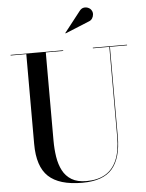

<svg xmlns="http://www.w3.org/2000/svg" viewBox="-64 -1034 834 1099"><g transform="rotate(-5 353.0 -484.0)"><path d="M687.5 -750V-746.5H589V-230Q589 -106.5 536.2 -45.8Q483.5 15 364 15Q231.5 15 170 -42.8Q108.5 -100.5 108.5 -230V-746.5H18.5V-750H320.5V-746.5H220.5V-240Q220.5 -190.5 227.5 -146Q234.5 -101.5 252.5 -67Q270.5 -32.5 303.5 -12.5Q336.5 7.5 389 7.5Q453.5 7.5 497.2 -18.2Q541 -44 563.2 -96.5Q585.5 -149 585.5 -230V-746.5H491V-750ZM343 -845 341.5 -847.5 433.5 -965Q444.5 -980 458.5 -982.5Q472.5 -985 485 -979.2Q497.5 -973.5 503 -963.5Q509.5 -953.5 508.8 -940.5Q508 -927.5 501 -916.8Q494 -906 481 -901.5Z"/></g></svg>

Font: Bodoni Moda 48pt Medium
Style: Regular
Weight: 500
Designer: Owen Earl
Foundry: indestructible type
Version: Version 2.005